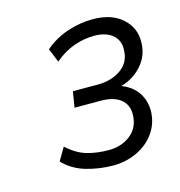

<svg xmlns="http://www.w3.org/2000/svg" viewBox="-74 -775 527 563"><g transform="rotate(-15 190.0 -494.0)"><path d="M203 -279Q162 -279 122 -290.5Q82 -302 54 -331L77 -370Q107 -343 137 -334.5Q167 -326 203 -326Q241 -326 268.5 -347.5Q296 -369 297 -408Q298 -438 277 -455Q256 -472 216 -472H137L145 -520H221Q263 -520 292 -541Q321 -562 321 -600Q322 -628 302 -644.5Q282 -661 247 -661Q216 -661 185 -650Q154 -639 126 -615L109 -657Q139 -683 177.5 -696Q216 -709 255 -709Q312 -709 344.5 -680Q377 -651 376 -608Q376 -568 350.5 -538.5Q325 -509 286 -498Q318 -486 334.5 -461.5Q351 -437 351 -405Q350 -368 330 -339.5Q310 -311 276.5 -295Q243 -279 203 -279Z"/></g></svg>

Font: Nunito Sans Light
Style: Italic
Weight: 300
Italic angle: -9°
Designer: Vernon Adams
Foundry: Vernon Adams
Version: Version 3.006; ttfautohint (v1.8.3)